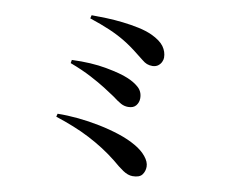

<svg xmlns="http://www.w3.org/2000/svg" viewBox="-83 -842 1166 983"><g transform="rotate(10 500.0 -350.5)"><path d="M665 37Q641 37 615 19.5Q589 2 558 -25Q523 -53 485.5 -77Q448 -101 407.5 -122Q367 -143 322 -161Q277 -179 228 -195L232 -211Q283 -212 339.5 -206.5Q396 -201 452.5 -189.5Q509 -178 559 -161.5Q609 -145 647 -123Q684 -102 706 -75Q728 -48 728 -23Q728 1 714.5 19Q701 37 665 37ZM581 -308Q561 -308 543.5 -317.5Q526 -327 497 -349Q475 -364 442.5 -384.5Q410 -405 363.5 -429.5Q317 -454 253 -478L256 -495Q358 -499 436 -484.5Q514 -470 551 -454Q586 -440 610.5 -418.5Q635 -397 635 -362Q635 -341 622 -324.5Q609 -308 581 -308ZM668 -536Q651 -536 638.5 -541Q626 -546 613.5 -556.5Q601 -567 581 -582Q539 -616 500 -639.5Q461 -663 416.5 -682Q372 -701 312 -721L316 -738Q352 -738 394 -736.5Q436 -735 479.5 -730Q523 -725 563 -716.5Q603 -708 634 -694Q681 -672 700 -645.5Q719 -619 719 -588Q719 -578 713.5 -566Q708 -554 697 -545.5Q686 -537 668 -536Z"/></g></svg>

Font: Noto Serif JP ExtraLight
Style: Bold
Weight: 700
Version: Version 2.003-H1;hotconv 1.1.1;makeotfexe 2.6.0